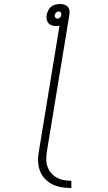

<svg xmlns="http://www.w3.org/2000/svg" viewBox="-20 -755 540 958"><path d="M336 183Q311 183 286.5 179Q262 175 241 164.5Q220 154 204 137Q188 120 179.5 97.5Q171 75 170 50Q169 25 174 0L277 -627Q273 -626 268.5 -625.5Q264 -625 260 -625Q249 -625 238.5 -628.5Q228 -632 221.5 -639.5Q215 -647 213 -658Q211 -669 213 -680Q215 -691 220 -702Q225 -713 234.5 -721Q244 -729 256 -732Q268 -735 279 -735Q290 -735 300.5 -732Q311 -729 318 -721Q325 -713 326.5 -702Q328 -691 326 -680L214 0Q211 20 211 39.5Q211 59 217 76.5Q223 94 235 108Q247 122 263 131Q279 140 298 143.5Q317 147 336 147ZM267 -662Q267 -662 267 -662Q267 -662 267 -662Q274 -662 279.5 -667.5Q285 -673 286 -680Q287 -687 283.5 -692.5Q280 -698 273 -698Q266 -698 260 -692.5Q254 -687 253 -680Q252 -673 256 -667.5Q260 -662 267 -662Z"/></svg>

Font: Iosevka Slab Extralight
Style: Italic
Weight: 200
Italic angle: -9°
Monospace: yes
Designer: Belleve Invis
Foundry: Belleve Invis
Version: Version 11.1.1; ttfautohint (v1.8.3)